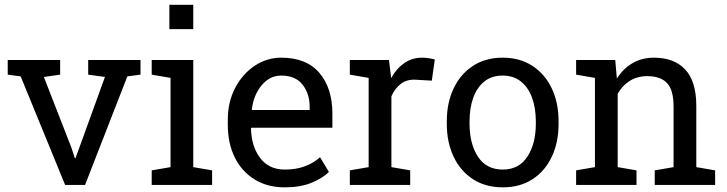

<svg xmlns="http://www.w3.org/2000/svg" viewBox="-20 -782 3076 812"><path d="M255.4 0 67.4 -459 12.7 -466.3V-528.3H234.4V-466.3L165.5 -456.5L282.7 -155.8L296.4 -113.3H299.3L314.9 -155.8L423.8 -456.5L353 -466.3V-528.3H574.2V-466.3L518.6 -459L339.8 0Z M621.6 0V-61.5L701.2 -75.2V-452.6L621.6 -466.3V-528.3H797.4V-75.2L877 -61.5V0ZM696.3 -658.7V-761.7H797.4V-658.7Z M1184.1 10.3Q1110.8 10.3 1056.6 -23.2Q1002.4 -56.6 972.9 -116.2Q943.4 -175.8 943.4 -253.9V-275.4Q943.4 -350.6 974.4 -409.9Q1005.4 -469.2 1056.9 -503.7Q1108.4 -538.1 1169.4 -538.1Q1275.9 -538.1 1330.8 -473.6Q1385.7 -409.2 1385.7 -301.8V-241.7H1043L1041.5 -239.3Q1043 -163.1 1080.1 -114Q1117.2 -64.9 1184.1 -64.9Q1232.9 -64.9 1269.8 -78.9Q1306.6 -92.8 1333.5 -117.2L1371.1 -54.7Q1342.8 -27.3 1296.1 -8.5Q1249.5 10.3 1184.1 10.3ZM1045.9 -316.9H1289.6V-329.6Q1289.6 -386.2 1259.3 -424.3Q1229 -462.4 1169.4 -462.4Q1121.1 -462.4 1086.9 -421.6Q1052.7 -380.9 1044.9 -319.3Z M1459.5 0V-61.5L1539.1 -75.2V-452.6L1459.5 -466.3V-528.3H1625L1633.3 -460.9L1634.3 -451.7Q1656.7 -492.2 1689.7 -515.1Q1722.7 -538.1 1765.1 -538.1Q1780.3 -538.1 1796.1 -535.4Q1812 -532.7 1818.8 -530.3L1806.2 -440.9L1739.3 -444.8Q1701.2 -447.3 1675.3 -427.5Q1649.4 -407.7 1635.3 -374.5V-75.2L1714.8 -61.5V0Z M2106.4 10.3Q2033.2 10.3 1980.2 -24.2Q1927.2 -58.6 1898.4 -119.4Q1869.6 -180.2 1869.6 -258.3V-269Q1869.6 -347.2 1898.4 -408Q1927.2 -468.8 1980.2 -503.4Q2033.2 -538.1 2105.5 -538.1Q2178.7 -538.1 2231.7 -503.4Q2284.7 -468.8 2313.5 -408.2Q2342.3 -347.7 2342.3 -269V-258.3Q2342.3 -179.7 2313.5 -118.9Q2284.7 -58.1 2231.9 -23.9Q2179.2 10.3 2106.4 10.3ZM2106.4 -64.9Q2174.8 -64.9 2210.4 -119.6Q2246.1 -174.3 2246.1 -258.3V-269Q2246.1 -324.7 2230.2 -368.4Q2214.4 -412.1 2183.1 -437.3Q2151.9 -462.4 2105.5 -462.4Q2059.6 -462.4 2028.3 -437.3Q1997.1 -412.1 1981.4 -368.4Q1965.8 -324.7 1965.8 -269V-258.3Q1965.8 -174.3 2001.2 -119.6Q2036.6 -64.9 2106.4 -64.9Z M2416.5 0V-61.5L2496.1 -75.2V-452.6L2416.5 -466.3V-528.3H2582L2588.9 -449.7Q2615.2 -491.7 2655 -514.9Q2694.8 -538.1 2745.6 -538.1Q2831.1 -538.1 2877.9 -488Q2924.8 -438 2924.8 -333.5V-75.2L3004.4 -61.5V0H2749V-61.5L2828.6 -75.2V-331.5Q2828.6 -401.4 2801 -430.7Q2773.4 -460 2716.8 -460Q2675.3 -460 2643.3 -439.9Q2611.3 -419.9 2592.3 -385.3V-75.2L2671.9 -61.5V0Z"/></svg>

Font: Roboto Slab
Style: Regular
Weight: 400
Designer: Google
Version: Version 2.000; ttfautohint (v1.8.1.43-b0c9)